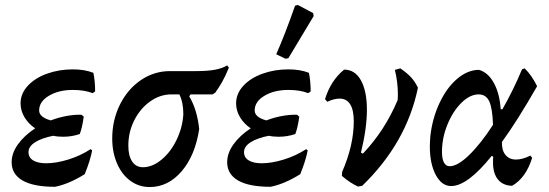

<svg xmlns="http://www.w3.org/2000/svg" viewBox="-20 -743 2214 775"><path d="M138 -297Q138 -270 185 -257Q249 -281 309 -280L318 -272Q312 -228 302 -202Q270 -191 235 -191Q212 -191 195 -195Q149 -186 122 -169Q95 -152 95 -129Q95 -107 114 -95.5Q133 -84 166 -84Q207 -84 255.5 -99Q304 -114 346 -141L352 -136Q344 -94 322 -40Q258 0 202 11Q115 11 71 -14.5Q27 -40 27 -88Q27 -125 52.5 -160.5Q78 -196 122 -225Q95 -243 79 -269.5Q63 -296 63 -326Q63 -365 92 -396.5Q121 -428 169.5 -445.5Q218 -463 274 -463Q322 -463 357 -449Q364 -414 364 -374L354 -367Q321 -380 274 -380Q217 -380 177.5 -356.5Q138 -333 138 -297Z M904 -470Q889 -434 876.5 -412Q864 -390 849 -369L838 -362H749L744 -354Q776 -300 784 -222Q768 -116 713.5 -52Q659 12 584 12Q541 12 506.5 -13Q472 -38 452.5 -83Q433 -128 433 -184Q433 -258 464 -320.5Q495 -383 548.5 -419.5Q602 -456 666 -456H773Q818 -456 847.5 -461.5Q877 -467 897 -479ZM704 -362H672Q626 -362 586 -333.5Q546 -305 522 -257.5Q498 -210 498 -155Q498 -114 513.5 -91Q529 -68 557 -68Q595 -68 632 -98.5Q669 -129 693 -179Q717 -229 720 -282Q720 -330 704 -362Z M1008 -297Q1008 -270 1055 -257Q1119 -281 1179 -280L1188 -272Q1182 -228 1172 -202Q1140 -191 1105 -191Q1082 -191 1065 -195Q1019 -186 992 -169Q965 -152 965 -129Q965 -107 984 -95.5Q1003 -84 1036 -84Q1077 -84 1125.5 -99Q1174 -114 1216 -141L1222 -136Q1214 -94 1192 -40Q1128 0 1072 11Q985 11 941 -14.5Q897 -40 897 -88Q897 -125 922.5 -160.5Q948 -196 992 -225Q965 -243 949 -269.5Q933 -296 933 -326Q933 -365 962 -396.5Q991 -428 1039.5 -445.5Q1088 -463 1144 -463Q1192 -463 1227 -449Q1234 -414 1234 -374L1224 -367Q1191 -380 1144 -380Q1087 -380 1047.5 -356.5Q1008 -333 1008 -297ZM1144 -508 1132 -506 1095 -524Q1130 -603 1171 -720L1182 -723L1244 -690L1246 -678Z M1667 -389Q1621 -166 1442 7L1425 10Q1394 -4 1360 -33L1361 -49Q1408 -157 1408 -253Q1408 -299 1393.5 -322Q1379 -345 1351 -345Q1328 -345 1301 -332L1292 -343Q1315 -418 1369 -462Q1413 -462 1437 -418.5Q1461 -375 1461 -300Q1461 -225 1437 -127L1445 -123Q1534 -217 1585 -339Q1586 -346 1586 -363Q1586 -410 1574 -461L1596 -467Q1625 -447 1640.5 -429.5Q1656 -412 1667 -389Z M2063 -99Q2089 -99 2121 -115L2128 -106Q2103 -25 2047 7Q2010 6 1990 -18.5Q1970 -43 1970 -87Q1970 -102 1971 -110L1965 -114Q1867 8 1801 8Q1763 8 1739 -37Q1715 -82 1715 -152Q1715 -165 1717 -193Q1725 -265 1754 -327Q1783 -389 1825.5 -425Q1868 -461 1913 -461Q1950 -451 1973.5 -408Q1997 -365 2001 -302H2008Q2053 -381 2087 -463L2098 -467Q2127 -438 2148 -395Q2068 -255 2006 -170Q2005 -136 2020.5 -117.5Q2036 -99 2063 -99ZM1970 -239Q1968 -305 1955 -333.5Q1942 -362 1912 -362Q1877 -362 1842.5 -328Q1808 -294 1786 -240Q1764 -186 1764 -130Q1764 -102 1772 -87Q1780 -72 1795 -72Q1827 -72 1873.5 -117Q1920 -162 1970 -239Z"/></svg>

Font: Alegreya Medium
Style: Italic
Weight: 500
Italic angle: -7°
Designer: Juan Pablo del Peral
Foundry: Huerta Tipografica
Version: Version 2.008; ttfautohint (v1.8)